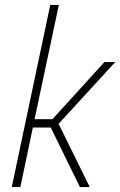

<svg xmlns="http://www.w3.org/2000/svg" viewBox="-20 -763 490 783"><path d="M28 0 185 -743H220L121 -277H194L406 -510H450L219 -258L346 0H306L187 -243H114L63 0Z"/></svg>

Font: Saira SemiCondensed Thin
Style: Italic
Weight: 250
Width: 4
Italic angle: -12°
Designer: Hector Gatti with collaboration of the Omnibus-Type team
Foundry: Omnibus-Type
Version: Version 1.101